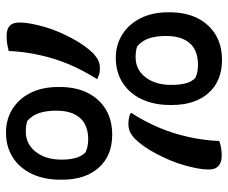

<svg xmlns="http://www.w3.org/2000/svg" viewBox="-80 -670 760 640"><g transform="rotate(-90 300.0 -350.0)"><path d="M178 -710Q223 -710 257.5 -688Q292 -666 311 -627Q330 -588 330 -536V-530Q330 -477 310.5 -438Q291 -399 255.5 -377.5Q220 -356 171 -356Q101 -356 61 -401Q21 -446 21 -523V-529Q21 -583 40.5 -624Q60 -665 95.5 -687.5Q131 -710 178 -710ZM88 -520Q88 -501 93 -480Q98 -459 112 -445Q125 -439 137 -437.5Q149 -436 155 -436Q203 -436 227 -463.5Q251 -491 251 -541V-546Q251 -573 244 -597Q237 -621 217 -639Q202 -644 181 -644Q140 -644 114 -611Q88 -578 88 -526ZM427 -344Q471 -344 505.5 -322Q540 -300 559.5 -261Q579 -222 579 -170V-164Q579 -111 559.5 -72Q540 -33 504.5 -11.5Q469 10 420 10Q350 10 310 -35Q270 -80 270 -157V-163Q270 -217 289.5 -258Q309 -299 344.5 -321.5Q380 -344 427 -344ZM337 -154Q337 -135 341.5 -114Q346 -93 360 -79Q373 -73 385 -71.5Q397 -70 403 -70Q452 -70 476 -97.5Q500 -125 500 -175V-180Q500 -207 493 -231Q486 -255 465 -273Q450 -278 429 -278Q388 -278 362.5 -245Q337 -212 337 -160ZM356 -406Q371 -430 383.5 -453.5Q396 -477 406 -501Q416 -525 423.5 -549Q431 -573 436.5 -598Q442 -623 445.5 -648.5Q449 -674 450 -701Q456 -702 461.5 -703.5Q467 -705 473.5 -706Q480 -707 486 -707.5Q492 -708 498 -708Q515 -708 525 -703.5Q535 -699 540 -689.5Q545 -680 545 -664Q545 -647 541 -626Q537 -605 530.5 -582Q524 -559 514 -535.5Q504 -512 492.5 -490.5Q481 -469 468 -450.5Q455 -432 441 -418Q427 -406 416.5 -401.5Q406 -397 392 -397Q387 -397 382 -397.5Q377 -398 372.5 -399.5Q368 -401 364 -402.5Q360 -404 356 -406ZM244 -293Q229 -270 216.5 -246Q204 -222 194 -198.5Q184 -175 176.5 -150.5Q169 -126 163.5 -101.5Q158 -77 154.5 -51Q151 -25 150 1Q144 3 138.5 4.5Q133 6 126.5 7Q120 8 114 8.5Q108 9 102 9Q86 9 75.5 4Q65 -1 60 -10.5Q55 -20 55 -35Q55 -53 59 -73.5Q63 -94 69.5 -117Q76 -140 86 -163.5Q96 -187 107.5 -209Q119 -231 132 -249.5Q145 -268 159 -282Q173 -294 183.5 -298Q194 -302 208 -302Q213 -302 218 -301.5Q223 -301 227.5 -300Q232 -299 236.5 -297.5Q241 -296 244 -293Z"/></g></svg>

Font: Code D Ace
Style: Regular
Weight: 400
Version: Version 1.085; ttfautohint (v1.8.4.7-5d5b);Nerd Fonts 3.0.2